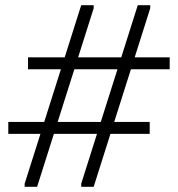

<svg xmlns="http://www.w3.org/2000/svg" viewBox="-20 -720 686 740"><path d="M293 -700H341V-688L123 0H75V-12ZM511 -700H559V-688L341 0H293V-12ZM88 -499H634V-453H88ZM12 -250H557V-204H12Z"/></svg>

Font: Phudu
Style: Bold
Weight: 700
Version: Version 1.005;gftools[0.9.23]